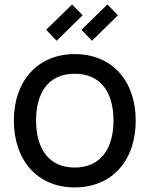

<svg xmlns="http://www.w3.org/2000/svg" viewBox="-20 -819 666 855"><path d="M232.3 -637.5 185.4 -686.5 301 -799 347.9 -751ZM389.6 -637.5 342.7 -686.5 458.3 -799 505.2 -751ZM312.5 15.6C480.2 15.6 584.4 -105.2 584.4 -282.3C584.4 -456.3 481.3 -578.1 312.5 -578.1C147.9 -578.1 41.7 -458.3 41.7 -282.3C41.7 -107.3 144.8 15.6 312.5 15.6ZM485.4 -282.3C485.4 -158.3 429.2 -72.9 312.5 -72.9C199 -72.9 140.6 -155.2 140.6 -282.3C140.6 -405.2 194.8 -490.6 312.5 -490.6C428.1 -490.6 485.4 -408.3 485.4 -282.3Z"/></svg>

Font: Manrope3 Medium
Style: Regular
Weight: 500
Width: 4
Designer: Mikhail Sharanda
Foundry: Mikhail Sharanda
Version: Version 3.000;PS 003.000;hotconv 1.0.88;makeotf.lib2.5.64775